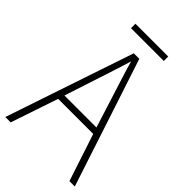

<svg xmlns="http://www.w3.org/2000/svg" viewBox="-246 -920 1010 1010"><g transform="rotate(45 258.5 -415.5)"><path d="M381 -831H137V-798H381ZM477 0H517L282 -715H241L0 0H40L129 -264H390ZM288 -585 378 -300H140L233 -585C242 -614 252 -644 261 -675C270 -642 280 -611 288 -585Z"/></g></svg>

Font: Noto Sans Thai SemCond ExtLt
Style: Regular
Weight: 200
Width: 4
Designer: Monotype Design Team
Foundry: Monotype Imaging Inc.
Version: Version 2.002